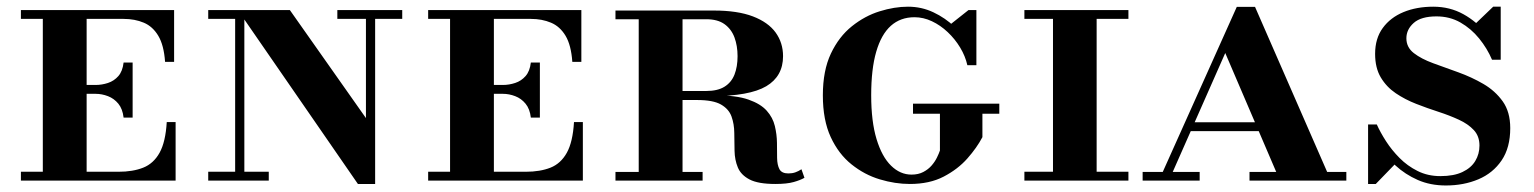

<svg xmlns="http://www.w3.org/2000/svg" viewBox="-20 -540 4585 574"><path d="M349.5 -188.5Q346.5 -214.5 333.8 -230Q321 -245.5 302.8 -252.5Q284.5 -259.5 266 -259.5H211V-286H266Q284.5 -286 302.8 -292Q321 -298 333.8 -312.5Q346.5 -327 349.5 -353H376.5V-188.5ZM478.5 -175H505V0H42.5V-26.5H108V-483.5H42.5V-510H500.5V-355H473.5Q470 -405 453.2 -433Q436.5 -461 409.8 -472.2Q383 -483.5 349.5 -483.5H239V-26.5H334Q377.5 -26.5 408.2 -38.8Q439 -51 457 -83.2Q475 -115.5 478.5 -175Z M1050 10 691 -510H846.5L1074 -187V-510H1101.5V10ZM602.5 0V-26.5H783.5V0ZM683 0V-483.5H602.5V-510H710.5V0ZM988.5 -483.5V-510H1182.5V-483.5Z M1567 -188.5Q1564 -214.5 1551.2 -230Q1538.5 -245.5 1520.2 -252.5Q1502 -259.5 1483.5 -259.5H1428.5V-286H1483.5Q1502 -286 1520.2 -292Q1538.5 -298 1551.2 -312.5Q1564 -327 1567 -353H1594V-188.5ZM1696 -175H1722.5V0H1260V-26.5H1325.5V-483.5H1260V-510H1718V-355H1691Q1687.5 -405 1670.8 -433Q1654 -461 1627.2 -472.2Q1600.5 -483.5 1567 -483.5H1456.5V-26.5H1551.5Q1595 -26.5 1625.8 -38.8Q1656.5 -51 1674.5 -83.2Q1692.5 -115.5 1696 -175Z M1965.5 -252.5V-268H2091.5Q2125.5 -268 2146 -280.8Q2166.5 -293.5 2175.8 -317Q2185 -340.5 2185 -372Q2185 -403 2175.8 -428Q2166.5 -453 2146 -467.8Q2125.5 -482.5 2091.5 -482.5H1820V-508.5H2114Q2185 -508.5 2230.8 -491Q2276.5 -473.5 2298.8 -442.8Q2321 -412 2321 -372Q2321 -312 2270.8 -282.2Q2220.5 -252.5 2106.5 -252.5ZM1820 0V-26H2080.5V0ZM1889.5 0V-508.5H2020.5V0ZM2298 10Q2246.5 10 2220.8 -3.5Q2195 -17 2185.8 -39.5Q2176.5 -62 2176 -89Q2175.5 -116 2175.2 -142.5Q2175 -169 2167 -191.5Q2159 -214 2135.5 -227.5Q2112 -241 2064 -241H1965.5V-255H2120Q2181.5 -255 2217.8 -242.2Q2254 -229.5 2272.2 -209Q2290.5 -188.5 2296.5 -163.2Q2302.5 -138 2302.8 -113.2Q2303 -88.5 2303.2 -67.8Q2303.5 -47 2310.2 -34.2Q2317 -21.5 2337 -21.5Q2348.5 -21.5 2357.8 -24.8Q2367 -28 2376 -34L2385 -8.5Q2373 -1.5 2352.8 4.2Q2332.5 10 2298 10Z M2700 10Q2656 10 2610.2 -3.8Q2564.5 -17.5 2525.8 -48.5Q2487 -79.5 2463.5 -130.2Q2440 -181 2440 -255Q2440 -329 2464 -379.8Q2488 -430.5 2526.8 -461.5Q2565.5 -492.5 2609.8 -506.2Q2654 -520 2694.5 -520Q2735 -520 2770.5 -503.2Q2806 -486.5 2833.8 -459.8Q2861.5 -433 2878.5 -402.8Q2895.5 -372.5 2899 -345H2872Q2866 -372 2850.5 -397.8Q2835 -423.5 2813.2 -444Q2791.5 -464.5 2766 -476.5Q2740.5 -488.5 2714 -488.5Q2672 -488.5 2643.2 -462.8Q2614.5 -437 2599.5 -385.2Q2584.5 -333.5 2584.5 -255Q2584.5 -177 2600.5 -124.2Q2616.5 -71.5 2643.8 -44.8Q2671 -18 2705 -18Q2725.5 -18 2740.2 -25.8Q2755 -33.5 2765 -45Q2775 -56.5 2781 -68.8Q2787 -81 2790 -90V-211.5H2917V-130Q2900.5 -98.5 2872 -66.2Q2843.5 -34 2801.2 -12Q2759 10 2700 10ZM2709.5 -200V-230H2967.5V-200ZM2899 -345Q2887 -367.5 2874.2 -385.5Q2861.5 -403.5 2846.8 -421.2Q2832 -439 2813 -460.5L2875.5 -510H2899Z M3128 0V-510H3258.5V0ZM3042.5 0V-26.5H3353.5V0ZM3042.5 -483.5V-510H3353.5V-483.5Z M3444.5 0 3677.5 -519.5H3732L3959 0H3806.5L3643 -381.5L3474.5 0ZM3396 0V-26H3566.5V0ZM3533.5 -148V-174.5H3841V-148ZM3715.5 0V-26H4005V0Z M4302.5 14.5Q4256 14.5 4218.5 -2Q4181 -18.5 4152 -45.2Q4123 -72 4102.8 -104.2Q4082.5 -136.5 4070 -168H4096Q4106.5 -144.5 4123.5 -118Q4140.5 -91.5 4164 -67.8Q4187.5 -44 4218 -28.8Q4248.5 -13.5 4286 -13.5Q4326.5 -13.5 4352.2 -25.8Q4378 -38 4390.5 -58.8Q4403 -79.5 4403 -105Q4403 -133 4386 -151.2Q4369 -169.5 4341.2 -182.2Q4313.5 -195 4280.2 -205.8Q4247 -216.5 4213.8 -229.5Q4180.5 -242.5 4152.8 -261.2Q4125 -280 4108 -308.5Q4091 -337 4091 -379Q4091 -425 4113.8 -456.2Q4136.5 -487.5 4175.8 -503.8Q4215 -520 4265 -520Q4314.5 -520 4355 -497.5Q4395.5 -475 4424 -439Q4452.5 -403 4466.5 -361.5H4440.5Q4426 -395.5 4402 -425Q4378 -454.5 4346 -472.8Q4314 -491 4274.5 -491Q4228.5 -491 4206.5 -471.5Q4184.5 -452 4184.5 -425.5Q4184.5 -398.5 4206.8 -381.2Q4229 -364 4264.5 -351Q4300 -338 4339.8 -323.8Q4379.5 -309.5 4414.8 -289Q4450 -268.5 4472.5 -237Q4495 -205.5 4495 -157Q4495 -98.5 4469.2 -60.5Q4443.5 -22.5 4399.8 -4Q4356 14.5 4302.5 14.5ZM4070 10V-168Q4086.5 -143 4099.8 -124.2Q4113 -105.5 4126.2 -89.2Q4139.5 -73 4155 -54L4093 10ZM4466.5 -361.5Q4454 -385.5 4441.2 -400.5Q4428.5 -415.5 4414.2 -429.2Q4400 -443 4383 -461.5L4444 -520H4466.5Z"/></svg>

Font: Bodoni Moda SC 9pt SemiBold
Style: Regular
Weight: 600
Designer: Owen Earl
Foundry: indestructible type
Version: Version 2.005